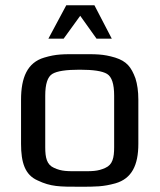

<svg xmlns="http://www.w3.org/2000/svg" viewBox="-20 -700 608 730"><path d="M506 -321C506 -353 502 -380 495 -402C479 -445 462 -467 418 -481C371 -495 346 -494 283 -494C220 -494 195 -495 148 -481C84 -462 60 -405 60 -321V-153C60 -82 75 -35 123 -14C173 10 207 10 283 10C344 10 372 10 419 -3C481 -21 506 -72 506 -153ZM414 -140C414 -100 408 -74 381 -62C351 -48 330 -49 283 -49C236 -49 215 -48 185 -62C158 -74 152 -100 152 -140V-336C152 -381 161 -408 179 -419C197 -430 232 -435 283 -435C334 -435 369 -430 387 -419C405 -408 414 -381 414 -336ZM164 -553H222L285 -640L347 -553H405L339 -680H232Z"/></svg>

Font: Gamestation Text
Style: Bold
Weight: 400
Designer: Jonas Hecksher
Foundry: Jonas Hecksher, Playtypeª, e-types AS
Version: Version 1.003